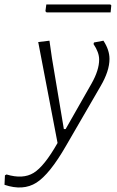

<svg xmlns="http://www.w3.org/2000/svg" viewBox="-121 -640 521 854"><path d="M370 -620 374 -616 371 -585H86L81 -590L85 -620ZM99 -459 110 -382 163 -66H171L286 -268Q320 -328 320 -375Q320 -407 295 -444L297 -451L339 -459Q366 -418 366 -378Q366 -324 326 -256L173 8Q100 135 41 172.5Q-18 210 -101 182L-99 140L-92 136Q-19 158 28.5 129Q76 100 135 -4L49 -453Z"/></svg>

Font: Alegreya Sans Light
Style: Italic
Weight: 300
Italic angle: -7°
Designer: Juan Pablo del Peral
Foundry: Huerta Tipografica
Version: Version 2.007